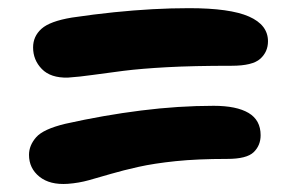

<svg xmlns="http://www.w3.org/2000/svg" viewBox="-20 -568 740 470"><path d="M146 -118Q102 -115 76.5 -135.5Q51 -156 51 -189Q51 -212 68.5 -232Q86 -252 140 -265Q234 -286 325.5 -297.5Q417 -309 503 -309Q559 -309 588.5 -291.5Q618 -274 618 -237Q618 -212 601 -195.5Q584 -179 536 -179Q463 -179 410 -173.5Q357 -168 319 -159.5Q281 -151 252 -142.5Q223 -134 198 -127Q173 -120 146 -118ZM146 -378Q104 -377 82.5 -399Q61 -421 61 -452Q61 -479 81.5 -497.5Q102 -516 156 -525Q210 -533 259 -538Q308 -543 353.5 -545.5Q399 -548 443 -548Q543 -548 589.5 -527.5Q636 -507 636 -467Q636 -441 617 -424Q598 -407 547 -407Q453 -407 389 -403.5Q325 -400 281.5 -394.5Q238 -389 206.5 -384.5Q175 -380 146 -378Z"/></svg>

Font: Shantell Sans Light
Style: Bold
Weight: 700
Version: Version 1.011;[c5ecc13dd]